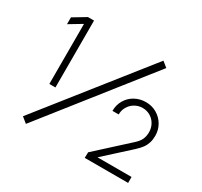

<svg xmlns="http://www.w3.org/2000/svg" viewBox="-148 -919 1178 1119"><g transform="rotate(30 440.5 -360.0)"><path d="M145 -270V-674L60 -623V-669L145 -720H186V-270ZM143 0 106 -30 653 -720 689 -691ZM539 0 540 -38 745 -225Q770.5 -247.5 779.8 -269Q789 -290.5 789 -317Q789 -345.5 775.5 -369.5Q762 -393.5 738.5 -407.2Q715 -421 687 -421Q658.5 -421 634.5 -406.8Q610.5 -392.5 597 -368.8Q583.5 -345 584 -318H542Q542 -358 561 -390.5Q580 -423 613.2 -441.5Q646.5 -460 687 -460Q727 -460 760 -440.8Q793 -421.5 812 -388.8Q831 -356 831 -317Q831 -290.5 824.5 -269.8Q818 -249 805.2 -231.2Q792.5 -213.5 771 -194Q770.5 -193.5 770 -193Q769.5 -192.5 769 -192L569 -10L557 -40H831V0Z"/></g></svg>

Font: Manrope
Style: Regular
Weight: 400
Designer: Mikhail Sharanda
Foundry: Mikhail Sharanda
Version: Version 4.503